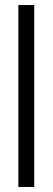

<svg xmlns="http://www.w3.org/2000/svg" viewBox="-20 -743 209 763"><path d="M53 0V-723H116V0Z"/></svg>

Font: Archivo ExtraCondensed Light
Style: Regular
Weight: 300
Width: 2
Designer: Hector Gatti
Foundry: Omnibus-Type
Version: Version 2.001